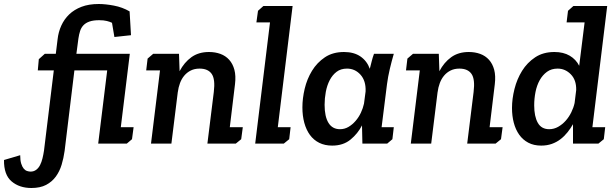

<svg xmlns="http://www.w3.org/2000/svg" viewBox="-175 -718 3078 960"><path d="M474 -449 429 -82H493L485 -22L459 0H316L361 -366H197L148 37Q143 73 133 106Q123 139 104 165Q85 191 55.5 206.5Q26 222 -18 222Q-78 222 -117 189Q-156 156 -155 82L-74 58Q-74 84 -69 100Q-64 116 -56.5 125Q-49 134 -39.5 137Q-30 140 -22 140Q-6 140 6 131Q18 122 25.5 107Q33 92 37.5 73.5Q42 55 45 35L94 -366H14L19 -422L49 -449H104L113 -522Q117 -558 131.5 -590Q146 -622 171 -646Q196 -670 232.5 -684Q269 -698 319 -698Q352 -698 394.5 -690Q437 -682 473 -661L480 -542L397 -533L385 -604Q375 -609 359.5 -613Q344 -617 321 -617Q292 -617 273 -610.5Q254 -604 242.5 -592Q231 -580 225.5 -563Q220 -546 217 -525L207 -449Z M591 -449H720L723 -362Q746 -406 782 -432Q818 -458 870 -458Q901 -458 927 -448.5Q953 -439 971 -419Q989 -399 997 -369Q1005 -339 1000 -297L974 -82H1039L1031 -22L1004 0H862L894 -258Q902 -322 883.5 -348.5Q865 -375 823 -375Q798 -375 779 -365.5Q760 -356 746.5 -340Q733 -324 725 -302.5Q717 -281 714 -257V-258L682 0H580L625 -366H556L563 -425Z M1115 -664 1142 -688H1288L1214 -82H1278L1271 -22L1244 0H1101L1175 -606H1107Z M1794 -449Q1783 -411 1774 -373Q1765 -335 1760 -297L1733 -82H1794L1787 -22L1761 0H1637L1635 -91Q1614 -50 1577.5 -20Q1541 10 1486 10Q1449 10 1421 -4Q1393 -18 1374.5 -43.5Q1356 -69 1346.5 -104Q1337 -139 1337 -181Q1337 -226 1348.5 -274.5Q1360 -323 1385 -364Q1410 -405 1449.5 -431.5Q1489 -458 1545 -458Q1595 -458 1627.5 -435.5Q1660 -413 1674 -374Q1679 -393 1683.5 -411.5Q1688 -430 1695 -449ZM1560 -375Q1529 -375 1508 -359Q1487 -343 1473.5 -317Q1460 -291 1454 -258.5Q1448 -226 1448 -194Q1448 -135 1467.5 -103.5Q1487 -72 1525 -72Q1548 -72 1567.5 -83.5Q1587 -95 1603 -113.5Q1619 -132 1629.5 -154.5Q1640 -177 1645 -200L1653 -261Q1655 -314 1627.5 -344.5Q1600 -375 1560 -375Z M1890 -449H2019L2022 -362Q2045 -406 2081 -432Q2117 -458 2169 -458Q2200 -458 2226 -448.5Q2252 -439 2270 -419Q2288 -399 2296 -369Q2304 -339 2299 -297L2273 -82H2338L2330 -22L2303 0H2161L2193 -258Q2201 -322 2182.5 -348.5Q2164 -375 2122 -375Q2097 -375 2078 -365.5Q2059 -356 2045.5 -340Q2032 -324 2024 -302.5Q2016 -281 2013 -257V-258L1981 0H1879L1924 -366H1855L1862 -425Z M2665 -664 2692 -688H2861L2787 -82H2851L2844 -22L2817 0H2690V-97Q2678 -76 2662.5 -56.5Q2647 -37 2627.5 -22Q2608 -7 2584 1.5Q2560 10 2531 10Q2494 10 2466.5 -4.5Q2439 -19 2421 -44.5Q2403 -70 2394 -104Q2385 -138 2385 -178Q2385 -224 2397.5 -273.5Q2410 -323 2435.5 -364Q2461 -405 2501 -431.5Q2541 -458 2597 -458Q2642 -458 2673.5 -439.5Q2705 -421 2721 -389L2748 -606H2658ZM2613 -375Q2582 -375 2560 -359Q2538 -343 2523.5 -317Q2509 -291 2502.5 -258Q2496 -225 2496 -191Q2496 -136 2514 -104Q2532 -72 2571 -72Q2595 -72 2616 -84Q2637 -96 2653.5 -114.5Q2670 -133 2681.5 -156.5Q2693 -180 2698 -203L2706 -268Q2707 -318 2679 -346.5Q2651 -375 2613 -375Z"/></svg>

Font: Zilla Slab SemiBold
Style: Regular
Weight: 600
Designer: Typotheque.com
Foundry: Typotheque type foundry
Version: Version 1.0; 2017